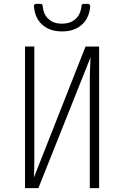

<svg xmlns="http://www.w3.org/2000/svg" viewBox="-20 -970 640 990"><path d="M109 0V-730H157V-170Q157 -132 156.5 -100.5Q156 -69 155 -55L421 -730H491V0H443V-560Q443 -568 443.5 -587.5Q444 -607 445 -631Q446 -655 447 -675L178 0ZM300 -808Q236 -808 197.5 -843Q159 -878 155 -938Q155 -950 167 -950H188Q200 -950 200 -938Q204 -896 230 -872Q256 -848 299 -848Q343 -848 369.5 -872Q396 -896 400 -938Q400 -950 412 -950H433Q445 -950 445 -938Q441 -878 402.5 -843Q364 -808 300 -808Z"/></svg>

Font: Pitagon Sans Mono Thin
Style: Regular
Weight: 100
Monospace: yes
Designer: Travis Tran
Foundry: Pitagon
Version: Version 1.001; ttfautohint (v1.8.4.7-5d5b);gftools[0.9.26]